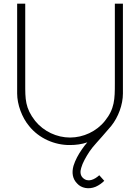

<svg xmlns="http://www.w3.org/2000/svg" viewBox="-20 -770 759 1040"><path d="M602.1 -750V-317.7C602.1 -233.3 601 -180.2 547.9 -114.6C503.1 -58.3 431.3 -25 359.4 -25C287.5 -25 216.7 -58.3 170.8 -114.6C115.6 -185.4 116.7 -233.3 116.7 -317.7V-750H72.9V-263.5C72.9 -204.2 99 -133.3 137.5 -87.5C190.6 -20.8 276 16.7 359.4 15.6C390.6 15.6 422.9 11.5 453.1 1C442.7 12.5 433.3 25 424 38.5C404.2 66.7 387.5 97.9 378.1 128.1C367.7 165.6 372.9 199 397.9 224C419.8 249 460.4 257.3 497.9 241.7C516.7 233.3 532.3 221.9 544.8 209.4L517.7 179.2C492.7 202.1 456.3 220.8 428.1 192.7C414.6 179.2 413.5 159.4 419.8 139.6C427.1 112.5 444.8 81.2 464.6 51C484.4 20.8 513.5 -6.2 568.8 -71.9L582.3 -87.5C620.8 -135.4 645.8 -203.1 645.8 -263.5V-750Z"/></svg>

Font: Manrope Thin
Style: Regular
Weight: 100
Width: 4
Designer: Michael Sharanda
Foundry: Michael Sharanda
Version: Version 2.000;PS 002.000;hotconv 1.0.88;makeotf.lib2.5.64775